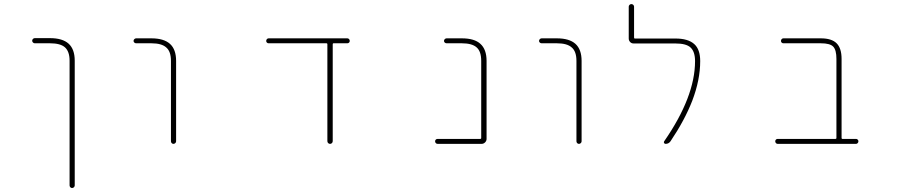

<svg xmlns="http://www.w3.org/2000/svg" viewBox="-20 -733 4540 947"><path d="M323.2 181.6V-433.6Q323.2 -479.5 299.8 -500Q277.3 -519.5 226.6 -519.5H151.4Q146.5 -519.5 142.6 -523.4Q138.7 -527.3 138.7 -532.2Q138.7 -537.1 142.6 -541Q146.5 -544.9 151.4 -544.9H226.6Q288.1 -544.9 318.4 -517.6Q348.6 -490.2 348.6 -433.6V181.6Q348.6 186.5 344.7 190.4Q340.8 194.3 335.4 194.3Q330.1 194.3 326.7 190.4Q323.2 186.5 323.2 181.6Z M823.2 -36.1V-432.6Q823.2 -479.5 799.8 -499Q777.3 -519.5 726.6 -519.5H651.4Q646.5 -519.5 642.6 -522.9Q638.7 -526.4 638.7 -531.2Q638.7 -536.1 642.6 -540Q646.5 -543.9 651.4 -543.9H726.6Q788.1 -543.9 818.4 -516.6Q848.6 -489.3 848.6 -432.6V-36.1Q848.6 -31.2 844.7 -27.3Q840.8 -23.4 835.4 -23.4Q830.1 -23.4 826.7 -27.3Q823.2 -31.2 823.2 -36.1Z M1594.7 -37.1V-514.6Q1594.7 -519.5 1589.8 -519.5H1304.7Q1299.8 -519.5 1296.4 -522.9Q1293 -526.4 1293 -531.2Q1293 -536.1 1296.4 -540Q1299.8 -543.9 1304.7 -543.9H1693.4Q1698.2 -543.9 1701.7 -540Q1705.1 -536.1 1705.1 -531.2Q1705.1 -526.4 1701.7 -522.9Q1698.2 -519.5 1693.4 -519.5H1625Q1621.1 -519.5 1621.1 -514.6V-37.1Q1621.1 -31.2 1617.2 -27.3Q1613.3 -23.4 1607.9 -23.4Q1602.5 -23.4 1598.6 -27.3Q1594.7 -31.2 1594.7 -37.1Z M2138.7 -23.4Q2132.8 -23.4 2129.4 -27.3Q2126 -31.2 2126 -36.1Q2126 -41 2129.4 -44.4Q2132.8 -47.9 2138.7 -47.9H2348.6Q2353.5 -47.9 2353.5 -52.7V-432.6Q2353.5 -479.5 2331.1 -499Q2308.6 -519.5 2257.8 -519.5H2182.6Q2177.7 -519.5 2173.8 -522.9Q2169.9 -526.4 2169.9 -531.2Q2169.9 -536.1 2173.8 -540Q2177.7 -543.9 2182.6 -543.9H2257.8Q2320.3 -543.9 2349.6 -516.6Q2379.9 -489.3 2379.9 -432.6V-47.9Q2379.9 -38.1 2372.6 -30.8Q2365.2 -23.4 2355.5 -23.4Z M2823.2 -36.1V-432.6Q2823.2 -479.5 2799.8 -499Q2777.3 -519.5 2726.6 -519.5H2651.4Q2646.5 -519.5 2642.6 -522.9Q2638.7 -526.4 2638.7 -531.2Q2638.7 -536.1 2642.6 -540Q2646.5 -543.9 2651.4 -543.9H2726.6Q2788.1 -543.9 2818.4 -516.6Q2848.6 -489.3 2848.6 -432.6V-36.1Q2848.6 -31.2 2844.7 -27.3Q2840.8 -23.4 2835.4 -23.4Q2830.1 -23.4 2826.7 -27.3Q2823.2 -31.2 2823.2 -36.1Z M3262.7 -23.4Q3257.8 -23.4 3255.4 -27.8Q3252.9 -32.2 3255.9 -36.1Q3408.2 -255.9 3408.2 -431.6Q3408.2 -478.5 3385.7 -499Q3364.3 -518.6 3311.5 -518.6H3105.5Q3094.7 -518.6 3087.9 -525.9Q3081.1 -533.2 3081.1 -543V-700.2Q3081.1 -705.1 3085 -709Q3088.9 -712.9 3094.2 -712.9Q3099.6 -712.9 3103.5 -709Q3107.4 -705.1 3107.4 -700.2V-547.9Q3107.4 -543 3111.3 -543H3311.5Q3374 -543 3404.3 -515.6Q3433.6 -489.3 3433.6 -431.6Q3433.6 -338.9 3394.5 -236.3Q3357.4 -140.6 3287.1 -36.1Q3278.3 -23.4 3262.7 -23.4Z M3815.4 -23.4Q3810.5 -23.4 3807.1 -27.3Q3803.7 -31.2 3803.7 -36.1Q3803.7 -41 3807.1 -44.4Q3810.5 -47.9 3815.4 -47.9H4100.6Q4105.5 -47.9 4105.5 -52.7V-442.4Q4105.5 -486.3 4089.8 -502.9Q4074.2 -519.5 4028.3 -519.5H3843.8Q3838.9 -519.5 3835.4 -522.9Q3832 -526.4 3832 -531.2Q3832 -536.1 3835.4 -540Q3838.9 -543.9 3843.8 -543.9H4028.3Q4082 -543.9 4106.4 -519.5Q4130.9 -495.1 4130.9 -442.4V-52.7Q4130.9 -47.9 4134.8 -47.9H4202.1Q4207 -47.9 4210.4 -44.4Q4213.9 -41 4213.9 -36.1Q4213.9 -31.2 4210.4 -27.3Q4207 -23.4 4202.1 -23.4Z"/></svg>

Font: Rounded-X Mgen+ 2m thin
Style: Regular
Weight: 100
Designer: [Source Han Sans]
Ryoko NISHIZUKA  (kana & ideographs); Paul D. Hunt (Latin, Greek & Cyrillic); Wenlong ZHANG  (bopomofo
Version: Version 1.059.20150602